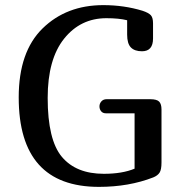

<svg xmlns="http://www.w3.org/2000/svg" viewBox="-20 -729 720 749"><path d="M534 -529Q505 -529 490.5 -544Q476 -559 476 -594V-650Q444 -658 395 -658Q294 -658 230 -578Q166 -498 166 -347Q166 -183 221.5 -117Q277 -51 385 -51Q457 -51 505 -71V-287H393Q381 -287 374.5 -295Q368 -303 368 -314Q368 -325 375.5 -333.5Q383 -342 396 -342H566Q592 -342 601 -332.5Q610 -323 610 -302V-95Q610 -67 602.5 -55.5Q595 -44 578 -37Q483 0 366 0Q53 0 53 -349Q53 -527 146 -618Q239 -709 383 -709Q464 -709 536 -687Q560 -679 568.5 -669.5Q577 -660 577 -638V-579Q577 -529 534 -529Z"/></svg>

Font: Marmelad
Style: Regular
Weight: 400
Designer: Manvel Shmavonyan
Foundry: Cyreal
Version: Version 1.001;PS 001.001;hotconv 1.0.88;makeotf.lib2.5.64775